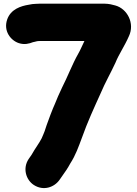

<svg xmlns="http://www.w3.org/2000/svg" viewBox="-20 -774 726 1018"><path d="M190 -556.5H427.6C415.5 -531.7 405.4 -507.2 394.6 -488.8C364.3 -435.8 335.7 -361 310.8 -313.4C310.6 -313 310.2 -312.2 309.9 -311.6L287.9 -263.6C281.5 -249.7 276.9 -235.3 271.1 -223.1C260.4 -200.5 234.8 -133 227.4 -110.9L216.6 -78.3C211.6 -64.8 208.2 -57.9 200.9 -40.7C186.5 -12.3 168.6 8.9 147.2 47.1L132 68.9C98.7 118.9 118 180.2 159.7 207C209.5 239 267.5 220.5 296.5 178.3L311.8 156.4C323.4 139.7 338.2 120 352.5 92.9C380.8 49.4 396.7 3.7 414.2 -43.2C444.2 -128 477.8 -200.1 514.4 -281.1C535.9 -332.9 568.1 -389.1 592.1 -441.4C592.3 -441.8 592.6 -442.5 592.8 -443.1C609.9 -485.7 641.1 -530.5 663.1 -581.3C696.3 -649.9 654.7 -728.3 590.7 -745.2C577.7 -748.9 557 -754.5 534 -754.5H190C182.2 -754.5 175.5 -754.2 167.9 -753.5C157.4 -753.3 146.3 -752 131.8 -748.8C91 -742.2 37 -725.4 18.1 -670.8C-3.1 -609.7 36.7 -559.4 79.9 -545.3C109.8 -535.6 135.2 -542.6 154.5 -550.3C172.8 -553.5 172.8 -556.5 190 -556.5Z"/></svg>

Font: Smoothie
Style: ExBd
Weight: 800
Foundry: Cannot Into Space Fonts
Version: Version 0.8